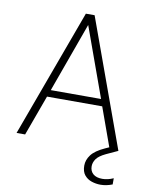

<svg xmlns="http://www.w3.org/2000/svg" viewBox="-96 -771 818 1038"><g transform="rotate(10 312.5 -251.5)"><path d="M33 0 290 -700H338L592 0H544L464 -222H161L80 0ZM313 -642 175 -260H451ZM528 197Q503 197 479 189Q455 181 439.5 162Q424 143 424 110Q424 79 445 51Q466 23 519 -1L577 -27L592 0L529 29Q491 47 477.5 66.5Q464 86 464 107Q464 133 481.5 148.5Q499 164 532 164Q562 164 593 150V184Q560 197 528 197Z"/></g></svg>

Font: DM Sans ExtraLight
Style: Regular
Weight: 200
Designer: Colophon Foundry, Jonny Pinhorn
Foundry: Colophon Foundry
Version: Version 4.004; ttfautohint (v1.8.4.7-5d5b)